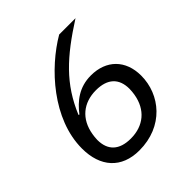

<svg xmlns="http://www.w3.org/2000/svg" viewBox="-191 -834 983 983"><g transform="rotate(-45 300.0 -343.0)"><path d="M260.3 12.1C434.7 12.1 537.6 -115.1 537.6 -252.5C537.6 -364.7 467 -435.4 355.8 -435.4C270.6 -435.4 215.2 -390.6 172.9 -335.2L168 -337C234.4 -496.1 334.9 -587.7 507.5 -698.2H389.2C236.2 -608.7 58.9 -416.2 58.9 -202.8C58.9 -70 131 12.1 260.3 12.1ZM145.6 -178.3C145.6 -191.8 147.7 -205.3 149.5 -217.3C165.1 -311.1 229.4 -363.6 321 -363.6C404.5 -363.6 447.4 -322.1 447.4 -247.2C447.4 -233.7 445.7 -220.2 443.9 -208.1C428.3 -114.3 364 -61.8 272 -61.8C188.9 -61.8 145.6 -103 145.6 -178.3Z"/></g></svg>

Font: Margiela Mono Italic Text It
Style: Regular
Weight: 400
Designer: Mike Abbink, Paul van der Laan, Pieter van Rosmalen
Foundry: Bold Monday
Version: Version 2.003 2021